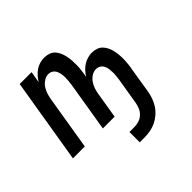

<svg xmlns="http://www.w3.org/2000/svg" viewBox="-178 -714 1107 1107"><g transform="rotate(-45 375.0 -160.5)"><path d="M365 207V123H404Q422 123 441 117.5Q460 112 475 98.5Q490 85 498 67Q506 49 509 31L536 -132Q538 -147 539.5 -161.5Q541 -176 540.5 -190Q540 -204 538 -218Q536 -232 529.5 -244Q523 -256 511 -263Q499 -270 485 -270Q466 -270 448.5 -259Q431 -248 419.5 -231Q408 -214 402 -195.5Q396 -177 393 -158L367 0H271L321 -303Q323 -317 324.5 -332Q326 -347 326 -361.5Q326 -376 323.5 -390Q321 -404 315 -416.5Q309 -429 297 -436.5Q285 -444 270 -444Q251 -444 233 -432Q215 -420 204 -403Q193 -386 187 -366.5Q181 -347 178 -328L124 0H27L113 -520H210L198 -450Q208 -467 221 -481.5Q234 -496 250 -507Q266 -518 284.5 -523Q303 -528 321 -528Q340 -528 357.5 -522Q375 -516 387 -503Q399 -490 406 -473.5Q413 -457 417 -439Q421 -421 422 -402.5Q423 -384 423 -365Q423 -346 420.5 -327Q418 -308 415 -289L413 -278Q423 -294 436 -308.5Q449 -323 465.5 -333.5Q482 -344 500 -349Q518 -354 535 -354Q554 -354 571.5 -348Q589 -342 601 -329.5Q613 -317 620.5 -301Q628 -285 632 -267.5Q636 -250 637.5 -231.5Q639 -213 638.5 -194Q638 -175 636 -156.5Q634 -138 630 -119L606 31Q602 55 594 78Q586 101 572.5 122Q559 143 539.5 160Q520 177 498 187.5Q476 198 451.5 202.5Q427 207 404 207Z"/></g></svg>

Font: Iosevka Custom Medium
Style: Italic
Weight: 500
Italic angle: -9°
Designer: Belleve Invis
Foundry: Belleve Invis
Version: Version 27.0.1